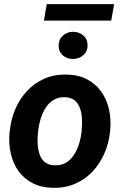

<svg xmlns="http://www.w3.org/2000/svg" viewBox="-20 -899 587 929"><path d="M25.9 -255.9 27.3 -266.1Q33.2 -322.3 54.4 -371.8Q75.7 -421.4 111.1 -459.2Q146.5 -497.1 194.6 -518.3Q242.7 -539.6 302.7 -538.1Q359.9 -537.1 401.4 -515.1Q442.9 -493.2 469.5 -456.1Q496.1 -418.9 507.1 -371.1Q518.1 -323.2 513.2 -270L512.2 -259.3Q505.9 -203.6 484.1 -154.5Q462.4 -105.5 427 -68.1Q391.6 -30.8 343.3 -9.8Q294.9 11.2 235.8 9.8Q179.7 8.8 137.7 -12.9Q95.7 -34.7 69.3 -71.5Q43 -108.4 32.2 -155.8Q21.5 -203.1 25.9 -255.9ZM164.6 -266.1 163.6 -255.4Q161.1 -231.9 162.1 -205.3Q163.1 -178.7 170.7 -154.8Q178.2 -130.9 195.8 -115.5Q213.4 -100.1 244.1 -99.1Q276.9 -98.1 300.3 -112.5Q323.7 -127 338.9 -151.1Q354 -175.3 362.8 -203.9Q371.6 -232.4 374.5 -259.8L375.5 -270Q377.4 -293.5 376.7 -320.6Q376 -347.7 368.2 -371.8Q360.4 -396 342.8 -411.9Q325.2 -427.7 294.4 -428.7Q261.7 -429.7 238.3 -414.8Q214.8 -399.9 199.7 -375.5Q184.6 -351.1 176 -322.3Q167.5 -293.5 164.6 -266.1ZM263.7 -677.2Q263.2 -707 283.4 -725.8Q303.7 -744.6 332.5 -745.1Q361.3 -745.6 382.3 -728Q403.3 -710.4 403.8 -681.2Q404.3 -651.4 383.8 -632.8Q363.3 -614.3 334.5 -613.8Q306.2 -612.8 285.2 -630.1Q264.2 -647.5 263.7 -677.2ZM532.2 -878.9 518.1 -799.3H192.4L206.1 -878.9Z"/></svg>

Font: Roboto
Style: Bold Italic
Weight: 700
Italic angle: -12°
Designer: Christian Robertson
Foundry: Google
Version: Version 3.0